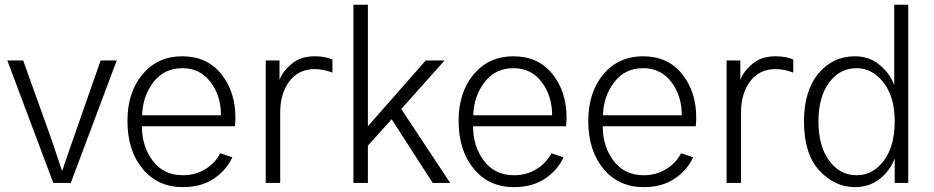

<svg xmlns="http://www.w3.org/2000/svg" viewBox="-20 -766 3911 804"><path d="M10.7 -512.7H77.1L198.2 -174.8Q198.2 -174.8 239.3 -51.8H241.2Q248 -74.2 262.7 -115.7Q277.3 -157.2 283.2 -174.8L401.4 -512.7H468.8L276.4 0H203.1Z M513.7 -259.8Q513.7 -379.9 577.1 -455.1Q640.6 -530.3 743.2 -530.3Q846.7 -530.3 906.2 -456.5Q965.8 -382.8 965.8 -272.5Q965.8 -260.7 963.9 -237.3H574.2Q574.2 -153.3 619.6 -92.8Q665 -32.2 746.1 -32.2Q797.9 -32.2 839.4 -57.6Q880.9 -83 902.3 -124L953.1 -107.4Q927.7 -52.7 875 -17.6Q822.3 17.6 746.1 17.6Q640.6 17.6 577.1 -59.1Q513.7 -135.7 513.7 -259.8ZM575.2 -283.2H905.3Q905.3 -365.2 861.3 -422.9Q817.4 -480.5 743.2 -480.5Q667 -480.5 622.1 -421.4Q577.1 -362.3 575.2 -283.2Z M1092.8 0V-512.7H1150.4V-431.6Q1165 -468.8 1202.1 -499.5Q1239.3 -530.3 1297.9 -530.3Q1342.8 -530.3 1372.1 -516.6V-461.9Q1334 -476.6 1297.9 -476.6Q1230.5 -476.6 1191.9 -425.8Q1153.3 -375 1153.3 -293.9V0Z M1460 0V-746.1H1520.5V-237.3L1762.7 -512.7H1841.8L1660.2 -309.6L1865.2 0H1792L1620.1 -266.6L1520.5 -156.2V0Z M1900.4 -259.8Q1900.4 -379.9 1963.9 -455.1Q2027.3 -530.3 2129.9 -530.3Q2233.4 -530.3 2293 -456.5Q2352.5 -382.8 2352.5 -272.5Q2352.5 -260.7 2350.6 -237.3H1960.9Q1960.9 -153.3 2006.3 -92.8Q2051.8 -32.2 2132.8 -32.2Q2184.6 -32.2 2226.1 -57.6Q2267.6 -83 2289.1 -124L2339.8 -107.4Q2314.5 -52.7 2261.7 -17.6Q2209 17.6 2132.8 17.6Q2027.3 17.6 1963.9 -59.1Q1900.4 -135.7 1900.4 -259.8ZM1961.9 -283.2H2292Q2292 -365.2 2248 -422.9Q2204.1 -480.5 2129.9 -480.5Q2053.7 -480.5 2008.8 -421.4Q1963.9 -362.3 1961.9 -283.2Z M2443.4 -259.8Q2443.4 -379.9 2506.8 -455.1Q2570.3 -530.3 2672.9 -530.3Q2776.4 -530.3 2835.9 -456.5Q2895.5 -382.8 2895.5 -272.5Q2895.5 -260.7 2893.6 -237.3H2503.9Q2503.9 -153.3 2549.3 -92.8Q2594.7 -32.2 2675.8 -32.2Q2727.5 -32.2 2769 -57.6Q2810.5 -83 2832 -124L2882.8 -107.4Q2857.4 -52.7 2804.7 -17.6Q2752 17.6 2675.8 17.6Q2570.3 17.6 2506.8 -59.1Q2443.4 -135.7 2443.4 -259.8ZM2504.9 -283.2H2835Q2835 -365.2 2791 -422.9Q2747.1 -480.5 2672.9 -480.5Q2596.7 -480.5 2551.8 -421.4Q2506.8 -362.3 2504.9 -283.2Z M3022.5 0V-512.7H3080.1V-431.6Q3094.7 -468.8 3131.8 -499.5Q3168.9 -530.3 3227.5 -530.3Q3272.5 -530.3 3301.8 -516.6V-461.9Q3263.7 -476.6 3227.5 -476.6Q3160.2 -476.6 3121.6 -425.8Q3083 -375 3083 -293.9V0Z M3346.7 -257.8Q3346.7 -384.8 3406.7 -457.5Q3466.8 -530.3 3560.5 -530.3Q3620.1 -530.3 3663.6 -494.1Q3707 -458 3724.6 -409.2V-746.1H3783.2V0H3726.6V-102.5Q3707 -50.8 3663.6 -16.6Q3620.1 17.6 3560.5 17.6Q3475.6 17.6 3411.1 -51.8Q3346.7 -121.1 3346.7 -257.8ZM3407.2 -257.8Q3407.2 -155.3 3451.7 -93.8Q3496.1 -32.2 3568.4 -32.2Q3634.8 -32.2 3680.7 -92.8Q3726.6 -153.3 3726.6 -257.8Q3726.6 -360.4 3679.7 -420.4Q3632.8 -480.5 3567.4 -480.5Q3496.1 -480.5 3451.7 -419.9Q3407.2 -359.4 3407.2 -257.8Z"/></svg>

Font: Gothic A1 Light
Style: Regular
Weight: 300
Version: Version 2.50